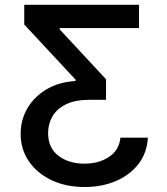

<svg xmlns="http://www.w3.org/2000/svg" viewBox="-20 -565 677 777"><path d="M578.5 -7.8H467.3Q462.4 42.6 421.2 70Q380 97.3 321.4 97.3Q258.5 97.3 216.6 65.5Q174.7 33.7 174.7 -27Q174.7 -63.2 192.1 -93.8Q209.5 -124.3 246.8 -142.8Q284.1 -161.2 344.1 -161.2H409.1V-244.3L221.6 -446V-451.3H542.6V-545.5H78.1V-465.9L285.5 -242.9V-237.2Q218 -233 168.3 -203.5Q118.6 -174 91.1 -127.1Q63.6 -80.3 63.6 -23.4Q63.6 39.4 96.9 87.9Q130.3 136.4 188.7 164.1Q247.2 191.8 322.4 191.8Q392.4 191.8 449 167.6Q505.7 143.5 540.3 98.7Q574.9 54 578.5 -7.8Z"/></svg>

Font: Inter UI Medium
Style: Regular
Weight: 500
Designer: Rasmus Andersson
Foundry: rsms
Version: 3.2;8d6f07862